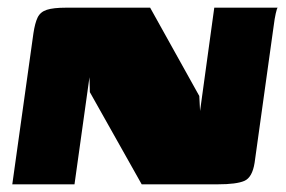

<svg xmlns="http://www.w3.org/2000/svg" viewBox="-20 -480 746 500"><path d="M12 0 67 -393Q71 -420 78 -434.5Q85 -449 102 -454.5Q119 -460 152 -460H371L499 -230L501 -191L538 -460H703Q701 -458 698 -444.5Q695 -431 693 -414.5Q691 -398 689 -386L643 -56Q637 -18 616.5 -9Q596 0 547 0H349L214 -240L213 -279L174 0Z"/></svg>

Font: Genos Black
Style: Italic
Weight: 900
Italic angle: -8°
Version: Version 1.010